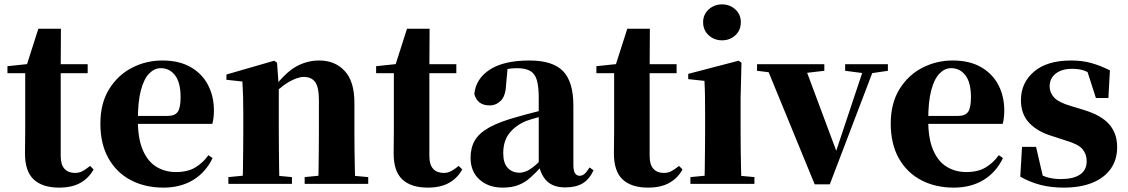

<svg xmlns="http://www.w3.org/2000/svg" viewBox="-20 -839 5147 876"><path d="M177 -505V-546H380V-505ZM250 17Q174 17 134 -20Q94 -57 94 -139Q94 -169 94.5 -193.5Q95 -218 95 -249V-505H14V-537L118 -548L100 -536L155 -708H258L257 -529V-519V-127Q257 -87 274.5 -68.5Q292 -50 322 -50Q341 -50 356 -58Q371 -66 391 -82L407 -66Q385 -26 346.5 -4.5Q308 17 250 17Z M726 17Q642 17 577 -17Q512 -51 475 -116.5Q438 -182 438 -275Q438 -368 478 -432.5Q518 -497 582.5 -530Q647 -563 720 -563Q798 -563 850.5 -532.5Q903 -502 929.5 -450.5Q956 -399 956 -335Q956 -301 949 -274H507V-310H744Q779 -310 791.5 -329.5Q804 -349 804 -395Q804 -462 779 -495Q754 -528 713 -528Q685 -528 661 -504Q637 -480 623 -428Q609 -376 609 -290Q609 -207 631.5 -154.5Q654 -102 693.5 -78Q733 -54 783 -54Q836 -54 871 -75Q906 -96 931 -131L950 -118Q919 -53 861.5 -18Q804 17 726 17Z M1022 0V-31L1126 -41H1205L1312 -31V0ZM1086 0Q1088 -26 1088.5 -68.5Q1089 -111 1089.5 -157Q1090 -203 1090 -238V-321Q1090 -370 1089 -400.5Q1088 -431 1086 -467L1013 -475V-499L1231 -562L1244 -553L1252 -441V-438V-238Q1252 -203 1252.5 -157Q1253 -111 1253.5 -68.5Q1254 -26 1255 0ZM1370 0V-31L1472 -41H1550L1660 -31V0ZM1432 0Q1433 -26 1433.5 -68Q1434 -110 1434.5 -156Q1435 -202 1435 -238V-383Q1435 -441 1418 -464.5Q1401 -488 1366 -488Q1337 -488 1295 -463.5Q1253 -439 1212 -389L1209 -436H1227Q1284 -510 1333 -536.5Q1382 -563 1437 -563Q1508 -563 1552.5 -515.5Q1597 -468 1597 -370V-238Q1597 -202 1597.5 -156Q1598 -110 1599 -68Q1600 -26 1601 0Z M1859 -505V-546H2062V-505ZM1932 17Q1856 17 1816 -20Q1776 -57 1776 -139Q1776 -169 1776.5 -193.5Q1777 -218 1777 -249V-505H1696V-537L1800 -548L1782 -536L1837 -708H1940L1939 -529V-519V-127Q1939 -87 1956.5 -68.5Q1974 -50 2004 -50Q2023 -50 2038 -58Q2053 -66 2073 -82L2089 -66Q2067 -26 2028.5 -4.5Q1990 17 1932 17Z M2273 17Q2209 17 2168 -19.5Q2127 -56 2127 -119Q2127 -165 2146.5 -198.5Q2166 -232 2213 -258Q2260 -284 2341 -306Q2379 -317 2430.5 -330Q2482 -343 2522 -353V-327Q2482 -317 2442.5 -306Q2403 -295 2380 -287Q2331 -266 2303.5 -230.5Q2276 -195 2276 -140Q2276 -95 2296.5 -73Q2317 -51 2351 -51Q2364 -51 2380.5 -57.5Q2397 -64 2419.5 -82.5Q2442 -101 2473 -136L2492 -80H2451Q2423 -49 2398.5 -27.5Q2374 -6 2344.5 5.5Q2315 17 2273 17ZM2559 16Q2504 16 2475 -13Q2446 -42 2438 -91V-93V-393Q2438 -445 2429 -474.5Q2420 -504 2398 -516Q2376 -528 2338 -528Q2314 -528 2288 -523Q2262 -518 2224 -505L2296 -529L2289 -453Q2287 -401 2265 -379.5Q2243 -358 2214 -358Q2158 -358 2144 -410Q2151 -480 2215 -521.5Q2279 -563 2395 -563Q2502 -563 2549 -514.5Q2596 -466 2596 -357V-88Q2596 -60 2603.5 -48.5Q2611 -37 2625 -37Q2636 -37 2646 -45Q2656 -53 2670 -75L2688 -62Q2669 -21 2638.5 -2.5Q2608 16 2559 16Z M2864 -505V-546H3067V-505ZM2937 17Q2861 17 2821 -20Q2781 -57 2781 -139Q2781 -169 2781.5 -193.5Q2782 -218 2782 -249V-505H2701V-537L2805 -548L2787 -536L2842 -708H2945L2944 -529V-519V-127Q2944 -87 2961.5 -68.5Q2979 -50 3009 -50Q3028 -50 3043 -58Q3058 -66 3078 -82L3094 -66Q3072 -26 3033.5 -4.5Q2995 17 2937 17Z M3130 0V-31L3235 -41H3313L3422 -31V0ZM3194 0Q3195 -26 3195.5 -68.5Q3196 -111 3196.5 -157Q3197 -203 3197 -238V-318Q3197 -368 3196.5 -401.5Q3196 -435 3194 -470L3120 -478V-502L3350 -562L3363 -553L3359 -392V-238Q3359 -203 3359.5 -157Q3360 -111 3361 -68.5Q3362 -26 3363 0ZM3274 -655Q3239 -655 3213.5 -678Q3188 -701 3188 -738Q3188 -773 3213.5 -796Q3239 -819 3274 -819Q3310 -819 3335 -796Q3360 -773 3360 -738Q3360 -701 3335 -678Q3310 -655 3274 -655Z M3697 2 3472 -546H3648L3807 -120H3784L3790 -135L3927 -546H3975L3766 2ZM3434 -516V-546H3741V-516L3638 -504H3531ZM3836 -516V-546H4031V-516L3950 -504H3928Z M4332 17Q4248 17 4183 -17Q4118 -51 4081 -116.5Q4044 -182 4044 -275Q4044 -368 4084 -432.5Q4124 -497 4188.5 -530Q4253 -563 4326 -563Q4404 -563 4456.5 -532.5Q4509 -502 4535.5 -450.5Q4562 -399 4562 -335Q4562 -301 4555 -274H4113V-310H4350Q4385 -310 4397.5 -329.5Q4410 -349 4410 -395Q4410 -462 4385 -495Q4360 -528 4319 -528Q4291 -528 4267 -504Q4243 -480 4229 -428Q4215 -376 4215 -290Q4215 -207 4237.5 -154.5Q4260 -102 4299.5 -78Q4339 -54 4389 -54Q4442 -54 4477 -75Q4512 -96 4537 -131L4556 -118Q4525 -53 4467.5 -18Q4410 17 4332 17Z M4833 17Q4775 17 4727 4.5Q4679 -8 4635 -33L4643 -169H4707L4741 -22L4687 -29V-65Q4721 -43 4751 -32.5Q4781 -22 4820 -22Q4877 -22 4907.5 -42.5Q4938 -63 4938 -104Q4938 -136 4918.5 -159Q4899 -182 4839 -199L4781 -218Q4714 -238 4676 -278Q4638 -318 4638 -382Q4638 -461 4697.5 -512Q4757 -563 4867 -563Q4917 -563 4958.5 -551.5Q5000 -540 5044 -518L5037 -392H4980L4934 -535L4982 -517V-487Q4952 -507 4929 -516Q4906 -525 4871 -525Q4825 -525 4797 -503.5Q4769 -482 4769 -444Q4769 -417 4789 -394.5Q4809 -372 4867 -355L4926 -337Q5005 -313 5041 -271.5Q5077 -230 5077 -168Q5077 -110 5047.5 -68.5Q5018 -27 4963.5 -5Q4909 17 4833 17Z"/></svg>

Font: Noto Serif TC ExtraLight Black
Style: Regular
Weight: 900
Version: Version 2.003-H1;hotconv 1.1.1;makeotfexe 2.6.0